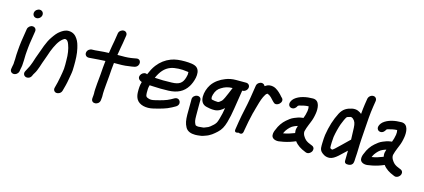

<svg xmlns="http://www.w3.org/2000/svg" viewBox="-64 -1261 4341 1967"><g transform="rotate(15 2107.0 -277.5)"><path d="M146 -57 149.1 -77C150.2 -83.8 149.2 -86.3 150.4 -98.5C154.4 -144.7 151.5 -180.8 156.1 -223.3C159.1 -252.4 160.5 -283 165.2 -313L186.4 -448C190.5 -474 171.4 -492 148.4 -492C124 -492 101.3 -472.3 97.4 -448L76.2 -313C70.7 -278.1 69.2 -246 66.3 -217.7C62.4 -181.3 62.4 -150.8 61.8 -118.1C61.6 -107.4 58.8 -88.5 59.2 -71.3L57.5 -60.1C55.6 -52.5 54.1 -45.2 53 -38L49.2 -14C45.1 12 64.2 30 87.3 30C111.6 30 134.4 10.3 138.2 -14L142 -38C142.9 -43.7 144.9 -50.5 146 -57ZM124.2 -631C120.3 -606 137 -583 164.2 -583C188.8 -583 211.8 -602.9 215.7 -627.5C219.7 -653.5 201.6 -675 175.6 -675C151.7 -675 128.1 -656 124.2 -631Z M274.2 -0.5C279.5 -13.5 283.5 -21.3 290.4 -31.8C306.4 -56.2 315 -81.8 325.3 -109.9C336.7 -141.3 343.5 -170 355 -196.3C366.2 -222.1 378.2 -265.6 387.9 -290.2C413.1 -353.8 441.6 -410.5 481 -440.5C495.5 -450.4 498.5 -452.9 503.4 -452.6C526.8 -450.9 537.7 -434.3 547.6 -405.3C563.6 -365.2 573 -303.6 572.2 -247.1C572.7 -210.3 573.8 -189.1 571.3 -153.8C569.6 -128.5 561.8 -94.4 557.2 -65C550.7 -23.8 539.7 17.6 529.4 56.1C521.7 83.2 539.5 102.2 559.4 104.5C579.1 106.8 607.4 94.6 615.4 66.1C626.7 26.1 638.6 -16.5 646.1 -64C648.3 -78.3 651 -93.2 654.1 -109C661.2 -144.8 663.4 -178.9 662.7 -209.9C663.9 -271.3 662.1 -338.3 648.5 -393.4C639.5 -430.1 632.2 -459.2 611 -489.2C593.8 -514.8 568.1 -539.7 521.1 -541.5C481.8 -543 454 -522.3 435.8 -509.7C406.4 -489.4 385.1 -460.2 364.9 -431C320.9 -369.4 298.9 -289.1 271.9 -217.8C256.1 -178.5 248 -141 234.2 -109.9C233.9 -109.2 233.5 -108 233.2 -107.1C225.1 -82.2 208 -59.3 193.4 -26.8C180.1 0.4 195.9 22.7 214.2 28.6C231.4 34.1 261.3 28.7 274.2 -0.5Z M783.9 -330H790.9C798.6 -330 806.3 -330.7 816.8 -332.1C863.1 -335 910.9 -340.2 960.5 -341.7C954.8 -293.5 951.2 -245.2 947.9 -196C945.2 -165.4 929.4 -22.8 933.8 8.2C934.6 13.9 931.7 46.7 930.8 52C930.7 52.6 930.6 53.7 930.6 54.5L930 64.8C928.2 120.9 1010.8 115.9 1019.6 60C1022.8 39.2 1025.2 4.7 1023 -16.8C1022.4 -41.9 1035.2 -172.8 1037.8 -203C1041 -251.2 1044.3 -296.2 1050 -344.5C1066.2 -344.8 1080.9 -345 1097.9 -345C1144 -343.8 1197.4 -349.4 1236.7 -356.4L1263.5 -361.4C1264.1 -361.5 1265.1 -361.8 1265.8 -362C1323.4 -377.7 1316.8 -460.4 1258.9 -448.4L1232.9 -443.5C1200 -437.1 1152.8 -432.8 1112.6 -434C1095.3 -434 1081.4 -433.9 1063.2 -433.5L1066 -451.3C1071.5 -493.8 1079.4 -523.9 1085.7 -564L1098.7 -647C1102.5 -671.3 1085.9 -691 1061.6 -691C1038.6 -691 1013.8 -673 1009.7 -647L996.7 -564C990.8 -526.6 983.1 -497.6 976.9 -450.7L973.7 -430.5C956.6 -429.8 934.8 -428.6 921.2 -428C876.9 -426.1 841.8 -419 804.9 -419H797.9C774.8 -419 750.1 -401 746 -375C742.1 -350.2 759.1 -330 783.9 -330Z M1493.6 -306.4C1523.9 -375.1 1562.4 -422.5 1622.5 -444.7C1665.4 -460.6 1738.3 -463.6 1794.9 -454.2C1803.3 -453.2 1806.7 -452.8 1811.1 -451.9C1812.8 -428.1 1812.2 -422.1 1804 -393.2C1786 -330.6 1753 -305.9 1673.9 -304C1611.7 -301.2 1551.9 -302.1 1493.6 -306.4ZM1462.2 -218.8C1470.7 -218.1 1485 -217.4 1497.1 -217C1552.1 -214.2 1602.9 -212.4 1662.9 -215C1755.2 -218.8 1819.7 -249.9 1862.9 -319.5C1891.1 -364.9 1926.9 -467 1883.7 -515.7C1857.9 -547.5 1790.9 -547.8 1749.7 -549C1696 -549 1648.4 -545.5 1602 -527.6C1547.6 -506.7 1502.8 -472.9 1465.6 -425.1C1441.2 -393.4 1423.9 -357.8 1408 -320.5C1367.2 -344 1310.1 -281.8 1347.6 -245.8C1354.6 -239.1 1362.1 -234.8 1375.7 -229.7C1364.2 -189 1363.4 -161.6 1364 -118.6C1364.8 -90 1370.8 -65.4 1383.2 -44.8C1412.1 2.5 1484.1 20.9 1563.2 1.2C1627.5 -15.2 1686.9 -28.4 1743.4 -59.7L1777.4 -78.7C1834 -110.3 1796.5 -183.2 1743.7 -155.5L1709.5 -136.4C1665.7 -112.3 1616.4 -100.2 1554.1 -85.2C1526.2 -77.9 1506 -77.9 1490.2 -83C1459.5 -92.3 1455.7 -98.9 1453.8 -134.4C1454 -173.6 1453.1 -186.3 1462.2 -218.8Z M2290.7 -411C2282.6 -392.3 2274.2 -372 2264.5 -348.2C2251.7 -317.4 2232.5 -272.9 2219.5 -259C2205.4 -245.2 2189.1 -234 2180.8 -234C2159.7 -234 2137.1 -237.4 2116.8 -242.3C2112.5 -243.4 2102 -258.3 2112.9 -293.4C2125.1 -335.6 2144.7 -360.5 2175.4 -377.7C2175.8 -377.9 2176.6 -378.4 2177.2 -378.7C2206.1 -397.5 2243.3 -411 2288.6 -411ZM2056.2 62C2034.7 62 2023.6 56.4 2021.6 52.2C2006.3 23.2 2003.9 10.5 2003.4 -43.3C2002.2 -96.6 2004.1 -133.4 2003.3 -181.8L2003.9 -204.4C2004.3 -233.5 1978.6 -243.7 1959 -241C1939.4 -238.2 1912.9 -219.4 1913.4 -190.7L1913.7 -168.2C1912.5 -121.9 1912.7 -83 1912.7 -27.9C1913.7 30.7 1919.6 64.9 1939.5 101.3C1958.3 137.1 1998 151 2043.3 151C2061.1 151 2075.8 149.2 2092.4 146.9C2118.8 145.2 2132.2 137.1 2146.7 132.8C2196.9 116.9 2228.8 88.3 2260.9 59.1C2295.2 27.9 2313.2 -6.4 2329.3 -60.8C2344 -113.3 2352.5 -155.6 2361.3 -212L2392.6 -411H2396.6C2421.4 -411 2444.8 -431.2 2448.7 -456C2452.8 -482 2433.7 -500 2410.6 -500H2302.6C2264.5 -500 2226.2 -493.2 2192.5 -479C2141.5 -459.6 2089.7 -424.8 2058.4 -377.2C2012.7 -307.6 1989.4 -176.7 2083.1 -155.6C2105 -150.5 2134.9 -143.6 2168.4 -145C2210.6 -145.6 2245.3 -170.4 2269.3 -193.2C2262.2 -149.3 2255.6 -114.3 2242.7 -72.6C2230.2 -29.8 2225.7 -23.2 2204.4 -0.7L2173.2 26.3C2162 36 2148.1 43 2131.2 48.4C2106 56.9 2113.8 58 2100.9 58C2082.9 58 2071.3 62 2056.2 62Z M2441.1 -96 2427.6 -10C2420.5 35.2 2468.6 14.7 2468.6 14.7C2468.6 14.7 2509.4 35.4 2516.6 -10L2519.4 -28C2529.5 -92.5 2542.7 -152.4 2557.9 -216.9L2561.5 -227.9C2565.7 -240.7 2567.3 -252.8 2571.7 -266.5C2584.3 -311.3 2598.2 -365.6 2615.7 -401.7C2627.4 -423.6 2634.6 -440.2 2649.6 -447.2C2650.1 -447.3 2651 -447.4 2652 -447.6C2652 -447.6 2657.6 -444.9 2661.2 -443.5C2685.2 -434.2 2703.5 -410 2726 -386.4C2726.2 -386.2 2726.7 -385.8 2727 -385.5L2735 -378.2C2770.8 -339 2844.3 -406.6 2803.8 -445.4L2795.9 -452.7C2785.7 -464.7 2771.8 -480.9 2757.5 -493C2737.3 -510.2 2704.6 -541.1 2651.8 -535.9C2632.9 -534 2615.6 -524.6 2601.4 -514.5C2597.1 -527 2583.8 -539 2565.7 -539C2542.7 -539 2517.9 -521 2513.8 -495L2492.8 -361C2478.9 -272.8 2455 -184.2 2441.1 -96Z M2810.9 -50C2814.2 -17.7 2849.6 -2.4 2887.3 -6.1C2898.3 -6.9 2916.5 -9.9 2938.5 -14.5C2983.5 -23.5 3022.5 -36.8 3060.7 -53.4C3087.9 -16 3128.1 8.9 3175.8 27.4L3184.8 31.2C3212.7 43.1 3242.8 18 3249.6 -2.5C3257.8 -27.5 3247.2 -45.9 3227.8 -52.9L3218.1 -56.6C3194.2 -65 3173.1 -75.8 3156.6 -89.6C3136.1 -109.4 3112.1 -141.7 3116.5 -175C3122.8 -200.5 3130.7 -222.7 3141.4 -248.9L3154.3 -280.6C3168 -312.4 3176.1 -343.9 3181.9 -381C3189.4 -428.9 3190.3 -521 3113.9 -521C3046.8 -521 2972 -506.7 2924.5 -465.7C2909.9 -453.1 2876.7 -409.3 2903.9 -380.1C2909.6 -373.9 2917.8 -370.4 2926.2 -369.2C2955.5 -365.2 2975 -389.1 2982.1 -406.3C2987.7 -410.7 2990.3 -412.7 2994.7 -414.2C3024.7 -422.7 3057.1 -430.8 3091.5 -431.9C3094.9 -418.5 3096.3 -402.6 3093.1 -382C3088.1 -350.3 3081.2 -329.2 3071.4 -303.2C3065 -302.4 3058.6 -301.6 3052.2 -300.8C3024 -297.4 3000.8 -286.9 2978.2 -278.1C2949.1 -266.8 2923.4 -245.2 2904.3 -228.7C2870.6 -199.5 2841.9 -159.3 2824.3 -111.5C2819.3 -101.2 2808.1 -76.6 2810.9 -50ZM3036.7 -209.3C3033.9 -201 3030.9 -191 3028.3 -179.6C3024.5 -162.3 3026.1 -146.3 3028.7 -131.4C2993.5 -117.5 2949.9 -102.5 2909.7 -96.8C2914.6 -107.2 2920.8 -120.6 2926.5 -129.4C2947.2 -158.7 2971.5 -184.3 3000.8 -196.1C3015.7 -202.2 3024.5 -206 3036.7 -209.3Z M3600.1 -214.4C3599.4 -213.8 3595.4 -210.7 3594 -209.4L3578.7 -194.4C3550.7 -167.1 3495.7 -113.1 3464.1 -84.2C3452 -73.4 3442.8 -67.3 3439.5 -65.9C3432 -65.9 3424.8 -69.5 3416.3 -76.9C3412.6 -97.5 3416.7 -171.1 3419.6 -194.4C3426.8 -240 3441.5 -297.9 3455.7 -338.2C3464.7 -363.5 3488.3 -417.7 3499.1 -427.1C3510.6 -431.3 3522.5 -435.1 3533.3 -437.6C3543.8 -439.6 3553.4 -435.3 3563.8 -426.2C3585.7 -407 3593.7 -382.9 3595.6 -338.3C3596.7 -294.5 3598.3 -257.5 3600.1 -214.4ZM3651.9 -661 3642.3 -600C3637.6 -569.7 3634 -533.7 3630.6 -495.8C3609.3 -513.2 3577.7 -534 3528.1 -524.4C3477.4 -512.8 3438 -495.7 3407.3 -437.6C3370.1 -366.5 3344.8 -285.3 3330.3 -192.6C3327 -167 3325.1 -138.3 3324.2 -101.4C3324.3 -69.4 3319.6 -38.6 3343.6 -13.2C3361.8 4.6 3389.9 26.2 3434.7 22.9C3463.4 19.8 3490 2.7 3518.7 -22.7C3541 -43.2 3570.9 -71 3598.6 -97.6L3598.1 -81.6C3597.8 -36.6 3597 -19.9 3596.6 10.5C3596.1 47.8 3639.7 41.3 3650.4 38.9C3659.7 36.9 3680.9 31.1 3687.1 5.5C3691.6 -11.6 3690.5 -30.8 3691.4 -41.3C3697.9 -119 3695.2 -165.5 3700.8 -247.2L3708.7 -361.2C3714.4 -443.9 3718.4 -517.6 3731.3 -600L3740.9 -661C3744.5 -684 3730 -706 3704 -706C3679.2 -706 3655.8 -685.8 3651.9 -661Z M3749.9 -50C3753.2 -17.7 3788.6 -2.4 3826.3 -6.1C3837.3 -6.9 3855.5 -9.9 3877.5 -14.5C3922.5 -23.5 3961.5 -36.8 3999.7 -53.4C4026.9 -16 4067.1 8.9 4114.8 27.4L4123.8 31.2C4151.7 43.1 4181.8 18 4188.6 -2.5C4196.8 -27.5 4186.2 -45.9 4166.8 -52.9L4157.1 -56.6C4133.2 -65 4112.1 -75.8 4095.6 -89.6C4075.1 -109.4 4051.1 -141.7 4055.5 -175C4061.8 -200.5 4069.7 -222.7 4080.4 -248.9L4093.3 -280.6C4107 -312.4 4115.1 -343.9 4120.9 -381C4128.4 -428.9 4129.3 -521 4052.9 -521C3985.8 -521 3911 -506.7 3863.5 -465.7C3848.9 -453.1 3815.7 -409.3 3842.9 -380.1C3848.6 -373.9 3856.8 -370.4 3865.2 -369.2C3894.5 -365.2 3914 -389.1 3921.1 -406.3C3926.7 -410.7 3929.3 -412.7 3933.7 -414.2C3963.7 -422.7 3996.1 -430.8 4030.5 -431.9C4033.9 -418.5 4035.3 -402.6 4032.1 -382C4027.1 -350.3 4020.2 -329.2 4010.4 -303.2C4004 -302.4 3997.6 -301.6 3991.2 -300.8C3963 -297.4 3939.8 -286.9 3917.2 -278.1C3888.1 -266.8 3862.4 -245.2 3843.3 -228.7C3809.6 -199.5 3780.9 -159.3 3763.3 -111.5C3758.3 -101.2 3747.1 -76.6 3749.9 -50ZM3975.7 -209.3C3972.9 -201 3969.9 -191 3967.3 -179.6C3963.5 -162.3 3965.1 -146.3 3967.7 -131.4C3932.5 -117.5 3888.9 -102.5 3848.7 -96.8C3853.6 -107.2 3859.8 -120.6 3865.5 -129.4C3886.2 -158.7 3910.5 -184.3 3939.8 -196.1C3954.7 -202.2 3963.5 -206 3975.7 -209.3Z"/></g></svg>

Font: Just Breathe
Style: BdObl3
Weight: 400
Foundry: Cannot Into Space Fonts
Version: Version 0.72